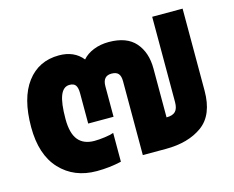

<svg xmlns="http://www.w3.org/2000/svg" viewBox="-84 -670 980 805"><g transform="rotate(-15 406.0 -267.5)"><path d="M25 -234Q25 -360 76 -427.5Q127 -495 215 -495Q281 -495 317 -450Q335 -471 365 -483Q395 -495 431 -495Q509 -495 546.5 -452Q584 -409 584 -339V-127Q611 -127 623 -139.5Q635 -152 635 -180V-550H767V-194Q767 -89 706 -44.5Q645 0 547 0H447V-321Q447 -343 438 -353.5Q429 -364 408 -364Q370 -364 370 -319V-187H260V-319Q260 -342 252.5 -353Q245 -364 226 -364Q199 -364 186 -331.5Q173 -299 173 -230Q173 -168 196.5 -139Q220 -110 267 -110Q287 -110 312.5 -113.5Q338 -117 351 -122V3Q299 15 244 15Q146 15 85.5 -49.5Q25 -114 25 -234Z"/></g></svg>

Font: Prompt
Style: Bold
Weight: 700
Designer: Katatrad Team
Foundry: CadsonDemak
Version: Version 1.000